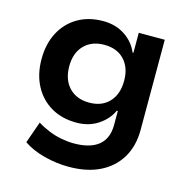

<svg xmlns="http://www.w3.org/2000/svg" viewBox="-104 -610 877 899"><g transform="rotate(15 334.5 -160.5)"><path d="M306 190Q247 190 187.5 174.5Q128 159 86 130L123 25Q148 41 178.5 53.5Q209 66 241 72Q273 78 302 78Q380 78 421 45Q462 12 462 -55V-122H457Q437 -78 392.5 -48.5Q348 -19 288 -19Q218 -19 165.5 -49.5Q113 -80 83.5 -135.5Q54 -191 54 -265Q54 -339 83.5 -394.5Q113 -450 165.5 -480.5Q218 -511 288 -511Q348 -511 393 -481.5Q438 -452 458 -404H462V-501H588V-64Q588 14 554 71Q520 128 457.5 159Q395 190 306 190ZM322 -125Q383 -125 418.5 -163Q454 -201 454 -266Q454 -330 418.5 -367.5Q383 -405 322 -405Q260 -405 224 -367.5Q188 -330 188 -266Q188 -201 224 -163Q260 -125 322 -125Z"/></g></svg>

Font: Nunito Sans 7pt
Style: Bold
Weight: 700
Designer: Vernon Adams
Foundry: Vernon Adams
Version: Version 3.101;gftools[0.9.27]